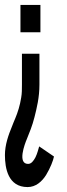

<svg xmlns="http://www.w3.org/2000/svg" viewBox="-34 -567 273 779"><path d="M130 -547H49V-436H130ZM55 -349V-224C55 -205 55 -188 52 -171C47 -139 38 -111 28 -87C23 -76 19 -65 15 -55C0 -19 -14 21 -14 62C-14 116 -1 192 78 192C111 192 136 170 153 143C170 115 182 84 185 68L125 27C122 36 118 55 110 71C102 86 93 98 80 98C36 98 66 18 75 -3C85 -28 97 -56 106 -92C115 -128 126 -171 126 -224V-349Z"/></svg>

Font: League Gothic Condensed
Style: Regular
Weight: 400
Width: 3
Designer: Tyler Finck
Foundry: The League of Moveable Type
Version: Version 1.001;PS 001.001;hotconv 1.0.56;makeotf.lib2.0.21325